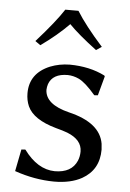

<svg xmlns="http://www.w3.org/2000/svg" viewBox="-50 -684 495 731"><g transform="rotate(5 198.0 -318.0)"><path d="M49.8 -101.1 64.9 -102.1Q117.2 -30.8 183.1 -29.8Q247.6 -29.8 268.1 -77.6Q274.9 -94.2 274.9 -112.8Q274.9 -157.7 218.3 -180.2Q201.7 -186.5 173.8 -193.8Q85.9 -218.3 64 -267.6Q54.2 -290 54.2 -316.9Q54.2 -393.1 130.9 -424.8Q165.5 -438.5 205.1 -439Q281.7 -438.5 339.8 -409.2L341.8 -405.8L321.8 -332L308.1 -331.1Q269.5 -376.5 243.7 -388.7Q222.7 -398.4 201.2 -398.9Q143.6 -398.9 128.9 -357.9Q125.5 -347.2 125 -335.9Q126.5 -280.3 217.8 -257.8Q338.9 -229 352.1 -149.4Q353.5 -138.2 354 -127Q354 -49.8 290 -13.7Q247.6 9.8 184.1 9.8Q109.4 9.3 33.2 -17.1ZM220.2 -646Q253.9 -591.8 320.8 -517.1L299.8 -502.9Q229 -556.2 193.8 -592.8Q148.9 -546.9 86.9 -502.9L66.9 -517.1Q139.2 -598.1 169.9 -646Z"/></g></svg>

Font: Linux Biolinum O
Style: Regular
Weight: 400
Designer: Philipp H. Poll
Foundry: Philipp H. Poll
Version: Version 1.0.4